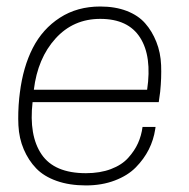

<svg xmlns="http://www.w3.org/2000/svg" viewBox="-20 -560 580 590"><path d="M467.8 -246.1H80.1Q68.4 -143.6 107.7 -85.7Q147 -27.8 244.1 -27.8Q287.6 -27.8 321 -40.5Q354.5 -53.2 374 -75Q393.6 -96.7 404.1 -120.1Q414.6 -143.6 418 -169.9H458L457 -163.1Q452.1 -130.4 437.3 -100.8Q422.4 -71.3 397.5 -45.9Q372.6 -20.5 332.8 -5.4Q293 9.8 244.1 9.8Q192.9 9.8 153.8 -4.2Q114.7 -18.1 91.1 -42.7Q67.4 -67.4 53 -101.1Q38.6 -134.8 36.6 -174.6Q34.7 -214.4 39.1 -258.8L41 -274.9Q50.8 -354 80.8 -412.6Q110.8 -471.2 164.1 -505.6Q217.3 -540 288.1 -540Q334 -540 369.4 -526.4Q404.8 -512.7 426 -488.5Q447.3 -464.4 460.4 -431.4Q473.6 -398.4 475.1 -359.6Q476.6 -320.8 472.2 -277.8ZM288.1 -502Q205.1 -502 150.4 -441.4Q95.7 -380.9 84 -284.2H432.1Q447.3 -386.7 410.6 -444.3Q374 -502 288.1 -502Z"/></svg>

Font: Cooper Hewitt
Style: Light Italic
Weight: 704
Designer: Village Type and Design LLC
Foundry: Cooper Hewitt Smithsonian Design Museum
Version: 1.000